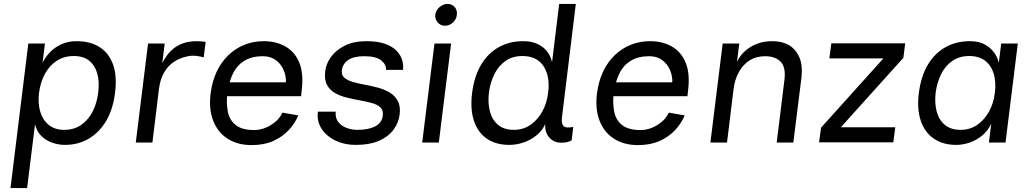

<svg xmlns="http://www.w3.org/2000/svg" viewBox="-20 -720 5217 970"><path d="M157 -93 117 230H33L123 -500H207L195 -402Q208 -430 231.5 -455Q255 -480 289 -496Q323 -512 367 -512Q437 -512 484 -481.5Q531 -451 551.5 -393Q572 -335 561 -250Q551 -168 516.5 -109.5Q482 -51 428.5 -19.5Q375 12 308 12Q274 12 241.5 0Q209 -12 186.5 -35.5Q164 -59 157 -93ZM304 -64Q355 -64 391 -89.5Q427 -115 448.5 -157.5Q470 -200 476 -252Q483 -304 472 -346Q461 -388 431.5 -412.5Q402 -437 353 -437Q304 -437 267 -413Q230 -389 207 -347Q184 -305 177 -250Q171 -199 183 -157Q195 -115 225.5 -89.5Q256 -64 304 -64Z M666 0 728 -500H812L800 -401Q810 -421 824 -440.5Q838 -460 859 -476.5Q880 -493 908.5 -502.5Q937 -512 976 -512Q984 -512 998 -511Q1012 -510 1019 -508L1009 -430Q995 -435 972 -437.5Q949 -440 930 -436Q889 -428 858 -407Q827 -386 808 -352Q789 -318 783 -270L750 0Z M1251 13Q1181 13 1131 -18.5Q1081 -50 1057.5 -109Q1034 -168 1044 -248Q1052 -310 1075 -358.5Q1098 -407 1134 -441.5Q1170 -476 1215.5 -494Q1261 -512 1312 -512Q1374 -512 1421.5 -485.5Q1469 -459 1492 -403.5Q1515 -348 1504 -261L1501 -234H1122L1131 -304H1424Q1426 -319 1421 -341.5Q1416 -364 1402.5 -385.5Q1389 -407 1365.5 -421.5Q1342 -436 1307 -436Q1253 -436 1215.5 -413.5Q1178 -391 1157 -348.5Q1136 -306 1128 -245Q1123 -198 1131 -156Q1139 -114 1170.5 -88.5Q1202 -63 1264 -63Q1293 -63 1320.5 -74Q1348 -85 1371 -104.5Q1394 -124 1407 -151L1487 -137Q1470 -96 1438 -62Q1406 -28 1360 -7.5Q1314 13 1251 13Z M1775 12Q1721 12 1675.5 -9.5Q1630 -31 1605 -69Q1580 -107 1586 -156H1676Q1673 -125 1688.5 -104.5Q1704 -84 1730.5 -74Q1757 -64 1786 -64Q1842 -64 1876 -82Q1910 -100 1914 -137Q1917 -163 1901.5 -177.5Q1886 -192 1858.5 -199.5Q1831 -207 1798 -213Q1765 -219 1732 -227Q1699 -235 1672.5 -250Q1646 -265 1632 -291Q1618 -317 1623 -360Q1627 -397 1651.5 -431.5Q1676 -466 1721 -489Q1766 -512 1831 -512Q1888 -512 1925.5 -498.5Q1963 -485 1984 -463Q2005 -441 2012 -415.5Q2019 -390 2016 -367H1930Q1933 -392 1907 -414Q1881 -436 1821 -436Q1766 -436 1738.5 -416.5Q1711 -397 1707 -365Q1704 -341 1719.5 -327.5Q1735 -314 1762.5 -306Q1790 -298 1823.5 -292Q1857 -286 1890 -277Q1923 -268 1949.5 -252Q1976 -236 1990 -209.5Q2004 -183 1999 -141Q1994 -101 1969 -66Q1944 -31 1896.5 -9.5Q1849 12 1775 12Z M2228 -590Q2206 -590 2191.5 -606.5Q2177 -623 2179 -645Q2182 -668 2200.5 -684Q2219 -700 2241 -700Q2264 -700 2277.5 -684Q2291 -668 2288 -645Q2286 -623 2268.5 -606.5Q2251 -590 2228 -590ZM2113 0 2175 -500H2259L2197 0Z M2735 -94Q2720 -60 2690 -36Q2660 -12 2624.5 0Q2589 12 2554 12Q2485 12 2439.5 -19.5Q2394 -51 2374.5 -109.5Q2355 -168 2365 -250Q2376 -335 2410.5 -393Q2445 -451 2499.5 -481.5Q2554 -512 2623 -512Q2667 -512 2697.5 -497Q2728 -482 2745.5 -458Q2763 -434 2769 -406L2805 -700H2889L2819 -126Q2815 -96 2827 -83.5Q2839 -71 2876 -79L2868 -11Q2857 -5 2845 -2Q2833 1 2814 1Q2788 1 2769 -12.5Q2750 -26 2741 -47.5Q2732 -69 2735 -94ZM2576 -64Q2624 -64 2660.5 -89.5Q2697 -115 2720 -157Q2743 -199 2749 -250Q2760 -333 2726.5 -385Q2693 -437 2619 -437Q2570 -437 2534.5 -412.5Q2499 -388 2478 -346Q2457 -304 2450 -252Q2444 -200 2455 -157.5Q2466 -115 2496 -89.5Q2526 -64 2576 -64Z M3203 13Q3133 13 3083 -18.5Q3033 -50 3009.5 -109Q2986 -168 2996 -248Q3004 -310 3027 -358.5Q3050 -407 3086 -441.5Q3122 -476 3167.5 -494Q3213 -512 3264 -512Q3326 -512 3373.5 -485.5Q3421 -459 3444 -403.5Q3467 -348 3456 -261L3453 -234H3074L3083 -304H3376Q3378 -319 3373 -341.5Q3368 -364 3354.5 -385.5Q3341 -407 3317.5 -421.5Q3294 -436 3259 -436Q3205 -436 3167.5 -413.5Q3130 -391 3109 -348.5Q3088 -306 3080 -245Q3075 -198 3083 -156Q3091 -114 3122.5 -88.5Q3154 -63 3216 -63Q3245 -63 3272.5 -74Q3300 -85 3323 -104.5Q3346 -124 3359 -151L3439 -137Q3422 -96 3390 -62Q3358 -28 3312 -7.5Q3266 13 3203 13Z M3569 0 3631 -500H3715L3703 -406Q3708 -419 3721 -437Q3734 -455 3756 -472Q3778 -489 3809.5 -500.5Q3841 -512 3883 -512Q3932 -512 3967 -491Q4002 -470 4019 -429Q4036 -388 4029 -328L3988 0H3904L3943 -316Q3951 -381 3923.5 -408.5Q3896 -436 3846 -436Q3800 -436 3766.5 -414.5Q3733 -393 3712.5 -355.5Q3692 -318 3686 -270L3653 0Z M4118 -1 4128 -75 4443 -425H4170L4180 -501H4553L4544 -428L4228 -77H4503L4493 -1Z M4811 12Q4744 12 4698 -19.5Q4652 -51 4632 -109.5Q4612 -168 4622 -250Q4633 -335 4667.5 -393Q4702 -451 4756.5 -481.5Q4811 -512 4880 -512Q4924 -512 4954 -496Q4984 -480 5002 -455Q5020 -430 5026 -402L5038 -500H5122L5060 0H4976L4988 -96Q4973 -62 4944.5 -37.5Q4916 -13 4881 -0.5Q4846 12 4811 12ZM4833 -64Q4881 -64 4917.5 -89.5Q4954 -115 4977 -157Q5000 -199 5006 -250Q5013 -305 5000.5 -347Q4988 -389 4957 -413Q4926 -437 4876 -437Q4827 -437 4791.5 -412.5Q4756 -388 4735 -346Q4714 -304 4707 -252Q4701 -200 4712 -157.5Q4723 -115 4753 -89.5Q4783 -64 4833 -64Z"/></svg>

Font: Inclusive Sans
Style: Italic
Weight: 400
Italic angle: -7°
Designer: Olivia King
Foundry: Olivia King
Version: Version 2.004